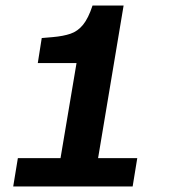

<svg xmlns="http://www.w3.org/2000/svg" viewBox="-20 -670 607 690"><path d="M27.5 0 44.2 -101.7H197.5L255 -443.3H115.8L130 -533.3L170 -536.7Q207.5 -540 233.3 -548.8Q259.2 -557.5 278.3 -580.8Q297.5 -604.2 312.5 -650H424.2L332.5 -101.7H473.3L456.7 0Z"/></svg>

Font: Familjen Grotesk
Style: Bold Italic
Weight: 700
Italic angle: -9.46201°
Designer: Anders Wikstroem, Jonas Baeckman, Matilda Gysing, Kristian Moeller
Foundry: Familjen STHLM AB
Version: Version 2.002; ttfautohint (v1.8.4.7-5d5b)